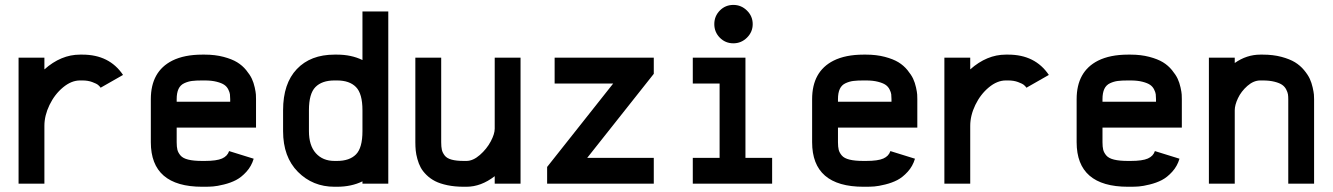

<svg xmlns="http://www.w3.org/2000/svg" viewBox="-20 -729 5289 762"><path d="M379.4 -380.9Q376 -386.2 369.6 -391.6Q363.3 -397 346.2 -403.3Q329.1 -409.7 307.1 -409.7H297.4Q263.2 -409.7 230 -382.1Q196.8 -354.5 176.5 -312.5Q156.2 -270.5 156.2 -229.5V0H53.7V-500H156.2V-453.6Q222.2 -512.2 297.4 -512.2H307.1Q414.1 -512.2 468.3 -431.6Z M792.5 -512.2Q833.5 -512.2 866.9 -503.4Q900.4 -494.6 921.1 -481.9Q941.9 -469.2 957 -450.7Q972.2 -432.1 979.5 -416.5Q986.8 -400.9 991 -381.8Q995.1 -362.8 995.6 -353.8Q996.1 -344.7 996.1 -335.4V-222.7H681.2V-164.6Q681.2 -146 684.1 -134.5Q687 -123 696.5 -111.8Q706.1 -100.6 727.3 -95.5Q748.5 -90.3 782.7 -90.3H792.5Q839.8 -90.3 861.3 -99.9Q882.8 -109.4 889.2 -129.4L986.8 -99.1Q978 -69.3 958 -47.4Q938 -25.4 916.7 -14.4Q895.5 -3.4 868.7 3.2Q841.8 9.8 825.4 11Q809.1 12.2 792.5 12.2H782.7Q578.6 12.2 578.6 -164.6V-335.4Q578.6 -445.3 663.6 -488.3Q711.4 -512.2 782.7 -512.2ZM782.7 -409.7Q757.3 -409.7 741.9 -407.7Q726.6 -405.8 711.2 -398.7Q695.8 -391.6 688.5 -376Q681.2 -360.4 681.2 -335.4V-325.2H893.6V-335.4Q893.6 -346.7 892.6 -354.7Q891.6 -362.8 886 -374Q880.4 -385.3 870.1 -392.3Q859.9 -399.4 840.1 -404.5Q820.3 -409.7 792.5 -409.7Z M1206.1 -291.5V-208.5Q1206.1 -151.4 1233.6 -120.8Q1261.2 -90.3 1307.6 -90.3H1317.4Q1367.2 -90.3 1392.8 -116.2Q1418.5 -142.1 1418.5 -208.5V-291.5Q1418.5 -357.4 1392.8 -383.5Q1367.2 -409.7 1317.4 -409.7H1307.6Q1257.8 -409.7 1231.9 -383.5Q1206.1 -357.4 1206.1 -291.5ZM1307.6 -512.2H1317.4Q1374.5 -512.2 1418.5 -490.7V-683.6H1521V0H1418.5V-9.3Q1374.5 12.2 1317.4 12.2H1307.6Q1221.2 12.2 1162.4 -46.9Q1103.5 -106 1103.5 -208.5V-291.5Q1103.5 -397.5 1158 -454.8Q1212.4 -512.2 1307.6 -512.2Z M1731 -164.6Q1731 -146 1733.6 -134.5Q1736.3 -123 1744.9 -111.8Q1753.4 -100.6 1772.2 -95.5Q1791 -90.3 1820.8 -90.3H1831.1Q1857.4 -90.3 1884.5 -114Q1911.6 -137.7 1927.5 -167.5Q1943.4 -197.3 1943.4 -218.3V-500H2045.9V0H1943.4V-29.8Q1889.2 12.2 1831.1 12.2H1820.8Q1785.2 12.2 1755.9 6.1Q1726.6 0 1707 -10Q1687.5 -20 1672.6 -34.7Q1657.7 -49.3 1649.7 -64.2Q1641.6 -79.1 1636.5 -97.9Q1631.3 -116.7 1629.9 -131.8Q1628.4 -147 1628.4 -164.6V-500H1731Z M2151.4 -66.4 2413.6 -397.5H2181.2V-500H2574.7V-436L2310.5 -102.5H2574.7V0H2151.4Z M2729.5 -500H2938.5V-102.5H3044.4V0H2729.5V-102.5H2835.9V-397.5H2729.5ZM2890.6 -709.5Q2921.9 -709.5 2944.6 -687Q2967.3 -664.6 2967.3 -633.3Q2967.3 -602.1 2944.6 -579.6Q2921.9 -557.1 2890.6 -557.1Q2858.9 -557.1 2836.9 -579.3Q2814.9 -601.6 2814.9 -633.3Q2814.9 -665 2836.9 -687.3Q2858.9 -709.5 2890.6 -709.5Z M3417 -512.2Q3458 -512.2 3491.5 -503.4Q3524.9 -494.6 3545.7 -481.9Q3566.4 -469.2 3581.5 -450.7Q3596.7 -432.1 3604 -416.5Q3611.3 -400.9 3615.5 -381.8Q3619.6 -362.8 3620.1 -353.8Q3620.6 -344.7 3620.6 -335.4V-222.7H3305.7V-164.6Q3305.7 -146 3308.6 -134.5Q3311.5 -123 3321 -111.8Q3330.6 -100.6 3351.8 -95.5Q3373 -90.3 3407.2 -90.3H3417Q3464.4 -90.3 3485.8 -99.9Q3507.3 -109.4 3513.7 -129.4L3611.3 -99.1Q3602.5 -69.3 3582.5 -47.4Q3562.5 -25.4 3541.3 -14.4Q3520 -3.4 3493.2 3.2Q3466.3 9.8 3450 11Q3433.6 12.2 3417 12.2H3407.2Q3203.1 12.2 3203.1 -164.6V-335.4Q3203.1 -445.3 3288.1 -488.3Q3335.9 -512.2 3407.2 -512.2ZM3407.2 -409.7Q3381.8 -409.7 3366.5 -407.7Q3351.1 -405.8 3335.7 -398.7Q3320.3 -391.6 3313 -376Q3305.7 -360.4 3305.7 -335.4V-325.2H3518.1V-335.4Q3518.1 -346.7 3517.1 -354.7Q3516.1 -362.8 3510.5 -374Q3504.9 -385.3 3494.6 -392.3Q3484.4 -399.4 3464.6 -404.5Q3444.8 -409.7 3417 -409.7Z M4053.7 -380.9Q4050.3 -386.2 4043.9 -391.6Q4037.6 -397 4020.5 -403.3Q4003.4 -409.7 3981.4 -409.7H3971.7Q3937.5 -409.7 3904.3 -382.1Q3871.1 -354.5 3850.8 -312.5Q3830.6 -270.5 3830.6 -229.5V0H3728V-500H3830.6V-453.6Q3896.5 -512.2 3971.7 -512.2H3981.4Q4088.4 -512.2 4142.6 -431.6Z M4466.8 -512.2Q4507.8 -512.2 4541.3 -503.4Q4574.7 -494.6 4595.5 -481.9Q4616.2 -469.2 4631.3 -450.7Q4646.5 -432.1 4653.8 -416.5Q4661.1 -400.9 4665.3 -381.8Q4669.4 -362.8 4669.9 -353.8Q4670.4 -344.7 4670.4 -335.4V-222.7H4355.5V-164.6Q4355.5 -146 4358.4 -134.5Q4361.3 -123 4370.8 -111.8Q4380.4 -100.6 4401.6 -95.5Q4422.9 -90.3 4457 -90.3H4466.8Q4514.2 -90.3 4535.6 -99.9Q4557.1 -109.4 4563.5 -129.4L4661.1 -99.1Q4652.3 -69.3 4632.3 -47.4Q4612.3 -25.4 4591.1 -14.4Q4569.8 -3.4 4543 3.2Q4516.1 9.8 4499.8 11Q4483.4 12.2 4466.8 12.2H4457Q4252.9 12.2 4252.9 -164.6V-335.4Q4252.9 -445.3 4337.9 -488.3Q4385.7 -512.2 4457 -512.2ZM4457 -409.7Q4431.6 -409.7 4416.3 -407.7Q4400.9 -405.8 4385.5 -398.7Q4370.1 -391.6 4362.8 -376Q4355.5 -360.4 4355.5 -335.4V-325.2H4567.9V-335.4Q4567.9 -346.7 4566.9 -354.7Q4565.9 -362.8 4560.3 -374Q4554.7 -385.3 4544.4 -392.3Q4534.2 -399.4 4514.4 -404.5Q4494.6 -409.7 4466.8 -409.7Z M5092.8 -335.4Q5092.8 -346.2 5091.6 -354.5Q5090.3 -362.8 5084.7 -373.8Q5079.1 -384.8 5068.8 -392.1Q5058.6 -399.4 5038.8 -404.5Q5019 -409.7 4991.7 -409.7H4981.9Q4955.1 -409.7 4930.4 -387.9Q4905.8 -366.2 4893.1 -339.1Q4880.4 -312 4880.4 -291.5V0H4777.8V-500H4880.4V-479Q4927.7 -512.2 4981.9 -512.2H4991.7Q5032.7 -512.2 5065.7 -503.4Q5098.6 -494.6 5119.4 -481.9Q5140.1 -469.2 5155.5 -450.7Q5170.9 -432.1 5178.2 -416.3Q5185.5 -400.4 5189.7 -381.6Q5193.8 -362.8 5194.6 -353.8Q5195.3 -344.7 5195.3 -335.4V0H5092.8Z"/></svg>

Font: Anka/Coder Condensed
Style: Bold
Weight: 700
Width: 4
Monospace: yes
Version: Version 001.100